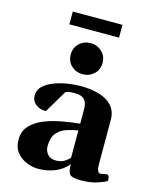

<svg xmlns="http://www.w3.org/2000/svg" viewBox="-130 -971 857 1070"><g transform="rotate(15 298.0 -436.5)"><path d="M47.4 -118.2Q47.4 -167 76.7 -198.5Q106 -230 152.6 -248.8Q199.2 -267.6 253.2 -277.3Q307.1 -287.1 356.4 -292V-372.6Q356.4 -403.8 347.2 -420.2Q337.9 -436.5 321.3 -442.6Q304.7 -448.7 282.7 -448.7Q258.3 -448.7 247.1 -446Q235.8 -443.4 231 -440.4L153.3 -310.1Q115.7 -310.1 93 -329.3Q70.3 -348.6 70.3 -378.9Q70.3 -410.6 93.5 -432.6Q116.7 -454.6 153.1 -468.5Q189.5 -482.4 229.5 -488.8Q269.5 -495.1 303.7 -495.1Q359.4 -495.1 399.7 -484.9Q439.9 -474.6 465.6 -456.3Q491.2 -438 503.4 -413.3Q515.6 -388.7 515.6 -359.4V-96.7Q515.6 -77.6 521 -64.7Q526.4 -51.8 534.2 -51.8Q541 -51.8 555.9 -54.9Q570.8 -58.1 573.7 -58.1Q582 -58.1 585.2 -48.6Q588.4 -39.1 588.4 -30.3Q588.4 -23.9 585.4 -21.5Q577.6 -16.1 538.1 -2Q498.5 12.2 439 12.2Q393.6 12.2 379.2 -0.5Q364.7 -13.2 364.7 -53.2V-60.5Q333 -22.9 288.6 -5.6Q244.1 11.7 192.9 11.7Q163.6 11.7 129.6 -1.2Q95.7 -14.2 71.5 -42.7Q47.4 -71.3 47.4 -118.2ZM212.9 -123Q212.9 -98.6 228.8 -78.6Q244.6 -58.6 276.9 -58.6Q308.1 -58.6 327.6 -71.3Q347.2 -84 356.4 -95.7V-252.9Q323.7 -248 290.5 -237.1Q257.3 -226.1 235.1 -200Q212.9 -173.8 212.9 -123ZM297.4 -561.5Q259.3 -561.5 232.4 -586.4Q205.6 -611.3 205.6 -650.9Q205.6 -690.4 232.4 -715.6Q259.3 -740.7 297.4 -740.7Q335 -740.7 362.1 -715.6Q389.2 -690.4 389.2 -650.9Q389.2 -611.3 362.1 -586.4Q335 -561.5 297.4 -561.5ZM154.8 -811V-884.8H441.4V-811Z"/></g></svg>

Font: Gelasio
Style: Regular
Weight: 400
Designer: Eben Sorkin
Foundry: Eben Sorkin
Version: Version 1.008